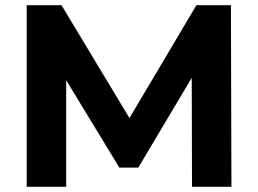

<svg xmlns="http://www.w3.org/2000/svg" viewBox="-20 -720 995 740"><path d="M720 0 719 -420 513 -74H440L235 -411V0H83V-700H217L479 -265L737 -700H870L872 0Z"/></svg>

Font: Idrija
Style: Bold
Weight: 700
Designer: Julieta Ulanovsky
Foundry: Julieta Ulanovsky
Version: Version 7.200